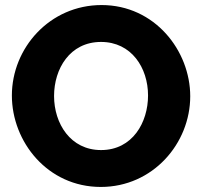

<svg xmlns="http://www.w3.org/2000/svg" viewBox="-20 -734 800 760"><path d="M379 6C585 6 733 -166 733 -353C733 -533 593 -714 382 -714C177 -714 27 -544 27 -356C27 -173 168 6 379 6ZM194 -354C194 -461 256 -568 380 -568C500 -568 566 -466 566 -356C566 -250 505 -140 380 -140C259 -140 194 -245 194 -354Z"/></svg>

Font: Raleway
Style: ExtraBold
Weight: 800
Designer: Matt McInerney, Pablo Impallari, Rodrigo Fuenzalida
Foundry: Matt McInerney, Pablo Impallari, Rodrigo Fuenzalida
Version: Version 3.000